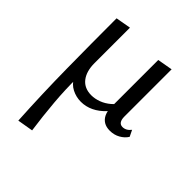

<svg xmlns="http://www.w3.org/2000/svg" viewBox="-200 -539 945 945"><g transform="rotate(45 272.0 -67.0)"><path d="M88 289Q78 114 76 -60.5Q74 -235 74 -409L153 -423V-177Q153 -119 179 -86Q205 -53 254 -53Q278 -53 304 -62.5Q330 -72 353.5 -92Q377 -112 390 -144L411 -126Q392 -83 364.5 -53.5Q337 -24 305.5 -9Q274 6 240 6Q207 6 177.5 -9Q148 -24 132 -55L144 -68Q143 15 150.5 102.5Q158 190 170 275ZM441 6Q416 6 399 -4.5Q382 -15 373 -34.5Q364 -54 364 -82V-409L443 -423V-94Q443 -73 450.5 -62Q458 -51 473 -51Q485 -51 496 -57Q507 -63 516 -75L532 -42Q519 -21 495 -7.5Q471 6 441 6Z"/></g></svg>

Font: Ysabeau Office Medium
Style: Regular
Weight: 500
Designer: Christian Thalmann (Catharsis Fonts)
Version: Version 2.001;gftools[0.9.30]; featfreeze: tnum,lnum,ss02